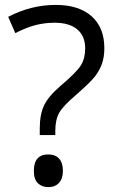

<svg xmlns="http://www.w3.org/2000/svg" viewBox="-20 -744 469 778"><path d="M141.1 -196.8V-223.1Q141.1 -280.3 158.7 -317.1Q176.3 -354 224.1 -395Q290.5 -451.2 307.9 -479.5Q325.2 -507.8 325.2 -547.9Q325.2 -597.7 293.2 -624.8Q261.2 -651.9 201.2 -651.9Q162.6 -651.9 126 -642.8Q89.4 -633.8 42 -609.9L13.2 -675.8Q105.5 -724.1 206.1 -724.1Q299.3 -724.1 351.1 -678.2Q402.8 -632.3 402.8 -548.8Q402.8 -513.2 393.3 -486.1Q383.8 -459 365.2 -434.8Q346.7 -410.6 285.2 -356.9Q235.8 -314.9 220 -287.1Q204.1 -259.3 204.1 -212.9V-196.8ZM117.2 -51.8Q117.2 -118.2 175.8 -118.2Q204.1 -118.2 219.5 -101.1Q234.9 -84 234.9 -51.8Q234.9 -20.5 219.2 -3.2Q203.6 14.2 175.8 14.2Q150.4 14.2 133.8 -1.2Q117.2 -16.6 117.2 -51.8Z"/></svg>

Font: f01333215
Style: Regular
Weight: 400
Foundry: Ascender Corporation
Version: Version 1.10